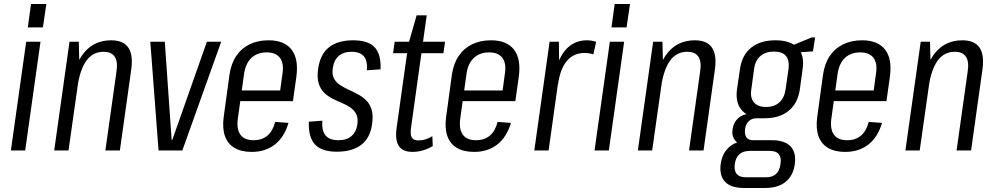

<svg xmlns="http://www.w3.org/2000/svg" viewBox="-20 -747 4945 953"><path d="M181 -540 105 0H34L110 -540ZM210 -727 193 -611H118L134 -727Z M558 -391Q566 -441 549.5 -465.5Q533 -490 494 -490Q441 -490 409 -446Q377 -402 364 -314L324 -248L332 -306Q348 -427 398.5 -487Q449 -547 532 -547Q592 -547 617 -510.5Q642 -474 631 -399L575 0H503ZM325 -540H371L375 -387L320 0H249Z M726 -540H798L832 -52H835L1007 -540H1078L885 0H767Z M1229 7Q1178 7 1144 -13Q1110 -33 1096.5 -71.5Q1083 -110 1090 -164L1119 -376Q1127 -431 1152.5 -469Q1178 -507 1219 -527Q1260 -547 1313 -547Q1391 -547 1427 -501Q1463 -455 1451 -366L1434 -245H1160L1167 -298H1383L1366 -264L1382 -381Q1390 -433 1369.5 -460Q1349 -487 1304 -487Q1258 -487 1229 -460.5Q1200 -434 1192 -384L1160 -155Q1154 -104 1174 -77.5Q1194 -51 1239 -51Q1280 -51 1307 -73.5Q1334 -96 1346 -142L1412 -137Q1391 -66 1344 -29.5Q1297 7 1229 7Z M1652 6Q1577 6 1543.5 -30Q1510 -66 1513 -143L1580 -148Q1576 -98 1596 -74.5Q1616 -51 1660 -51Q1701 -51 1725 -72Q1749 -93 1754 -131Q1758 -162 1748 -181Q1738 -200 1719.5 -213Q1701 -226 1677 -236Q1653 -246 1630 -257.5Q1607 -269 1588.5 -287.5Q1570 -306 1561.5 -334Q1553 -362 1559 -405Q1569 -477 1612.5 -512Q1656 -547 1733 -547Q1807 -547 1839.5 -512.5Q1872 -478 1869 -403L1801 -398Q1805 -445 1786 -467.5Q1767 -490 1725 -490Q1685 -490 1661 -469Q1637 -448 1632 -409Q1627 -378 1637.5 -358Q1648 -338 1667 -325.5Q1686 -313 1709 -302.5Q1732 -292 1755.5 -279.5Q1779 -267 1797.5 -249Q1816 -231 1824.5 -203Q1833 -175 1827 -132Q1818 -63 1773.5 -28.5Q1729 6 1652 6Z M2028 7Q1979 7 1959.5 -22.5Q1940 -52 1949 -115L2007 -528L2048 -671H2098L2021 -119Q2015 -80 2023.5 -65Q2032 -50 2058 -50Q2076 -50 2093 -55.5Q2110 -61 2126 -71L2128 -22Q2113 -13 2096.5 -6.5Q2080 0 2062.5 3.5Q2045 7 2028 7ZM1939 -540H2189L2181 -483H1931Z M2333 7Q2282 7 2248 -13Q2214 -33 2200.5 -71.5Q2187 -110 2194 -164L2223 -376Q2231 -431 2256.5 -469Q2282 -507 2323 -527Q2364 -547 2417 -547Q2495 -547 2531 -501Q2567 -455 2555 -366L2538 -245H2264L2271 -298H2487L2470 -264L2486 -381Q2494 -433 2473.5 -460Q2453 -487 2408 -487Q2362 -487 2333 -460.5Q2304 -434 2296 -384L2264 -155Q2258 -104 2278 -77.5Q2298 -51 2343 -51Q2384 -51 2411 -73.5Q2438 -96 2450 -142L2516 -137Q2495 -66 2448 -29.5Q2401 7 2333 7Z M2708 -540H2754L2756 -378L2703 0H2632ZM2728 -345Q2742 -444 2784 -495.5Q2826 -547 2893 -547Q2905 -547 2917 -545Q2929 -543 2939 -539L2925 -477Q2906 -484 2881 -484Q2827 -484 2794 -445Q2761 -406 2750 -330Z M3078 -540 3002 0H2931L3007 -540ZM3107 -727 3090 -611H3015L3031 -727Z M3455 -391Q3463 -441 3446.5 -465.5Q3430 -490 3391 -490Q3338 -490 3306 -446Q3274 -402 3261 -314L3221 -248L3229 -306Q3245 -427 3295.5 -487Q3346 -547 3429 -547Q3489 -547 3514 -510.5Q3539 -474 3528 -399L3472 0H3400ZM3222 -540H3268L3272 -387L3217 0H3146Z M3775 -160Q3700 -160 3664.5 -197Q3629 -234 3638 -303L3653 -405Q3663 -474 3708.5 -510.5Q3754 -547 3829 -547Q3903 -547 3938.5 -510.5Q3974 -474 3964 -405L3950 -303Q3940 -234 3894.5 -197Q3849 -160 3775 -160ZM3672 186Q3608 186 3579 155.5Q3550 125 3557 68Q3565 10 3603.5 -20.5Q3642 -51 3706 -51H3812Q3875 -51 3904 -20.5Q3933 10 3925 68Q3917 125 3879.5 155.5Q3842 186 3778 186ZM3782 133Q3845 133 3854 68Q3859 36 3846 19Q3833 2 3801 2H3702Q3636 2 3627 68Q3619 133 3683 133ZM3686 -28Q3647 -28 3629 -50Q3611 -72 3616 -105Q3621 -140 3644.5 -161Q3668 -182 3709 -182H3778L3775 -160H3735Q3711 -160 3696 -145Q3681 -130 3678 -105Q3675 -81 3684.5 -66Q3694 -51 3719 -51H3759L3756 -28ZM3783 -216Q3823 -216 3848 -238.5Q3873 -261 3879 -302L3894 -405Q3899 -448 3881 -469.5Q3863 -491 3821 -491Q3781 -491 3755 -469.5Q3729 -448 3723 -405L3709 -302Q3703 -261 3722.5 -238.5Q3742 -216 3783 -216ZM3894 -514 4008 -561H4026L4015 -492L3890 -483Z M4175 7Q4124 7 4090 -13Q4056 -33 4042.5 -71.5Q4029 -110 4036 -164L4065 -376Q4073 -431 4098.5 -469Q4124 -507 4165 -527Q4206 -547 4259 -547Q4337 -547 4373 -501Q4409 -455 4397 -366L4380 -245H4106L4113 -298H4329L4312 -264L4328 -381Q4336 -433 4315.5 -460Q4295 -487 4250 -487Q4204 -487 4175 -460.5Q4146 -434 4138 -384L4106 -155Q4100 -104 4120 -77.5Q4140 -51 4185 -51Q4226 -51 4253 -73.5Q4280 -96 4292 -142L4358 -137Q4337 -66 4290 -29.5Q4243 7 4175 7Z M4783 -391Q4791 -441 4774.5 -465.5Q4758 -490 4719 -490Q4666 -490 4634 -446Q4602 -402 4589 -314L4549 -248L4557 -306Q4573 -427 4623.5 -487Q4674 -547 4757 -547Q4817 -547 4842 -510.5Q4867 -474 4856 -399L4800 0H4728ZM4550 -540H4596L4600 -387L4545 0H4474Z"/></svg>

Font: Pathway Extreme Condensed Light
Style: Italic
Weight: 300
Width: 3
Italic angle: -8°
Version: Version 1.001;gftools[0.9.26]